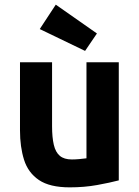

<svg xmlns="http://www.w3.org/2000/svg" viewBox="-20 -794 600 826"><path d="M280 12Q194 12 147.5 -19.5Q101 -51 83.5 -106.5Q66 -162 66 -233V-526H204V-251Q204 -203 211.5 -171Q219 -139 237.5 -123.5Q256 -108 289 -108Q303 -108 320.5 -109.5Q338 -111 352 -113V-526H491V-18Q453 -8 398 2Q343 12 280 12ZM346 -575 151 -669 220 -774 397 -650Z"/></svg>

Font: Ubuntu Sans Mono
Style: Bold
Weight: 700
Monospace: yes
Designer: Dalton Maag Ltd
Foundry: Dalton Maag Ltd
Version: Version 1.006